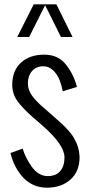

<svg xmlns="http://www.w3.org/2000/svg" viewBox="-20 -848 406 881"><path d="M113.8 -678.2H59.1L134.8 -828.1H238.8L313 -678.2H259.8L187 -824.2ZM27.8 -146 84 -166Q97.7 -122.1 125 -84Q156.2 -40 199.2 -40Q236.3 -40 256.1 -62.7Q275.9 -85.4 275.9 -126Q275.9 -183.1 175.8 -271L132.8 -308.1Q85 -350.1 60.5 -383.3Q36.1 -417.5 36.1 -458Q36.1 -523.9 76.2 -560.5Q116.2 -597.2 183.1 -597.2Q247.6 -597.2 283.2 -550.8Q317.9 -507.3 333 -449.2L268.1 -429.2Q262.7 -456.1 253.4 -480.5Q243.7 -505.4 224.6 -524.4Q205.1 -543.9 179.2 -543.9Q146.5 -543.9 127.2 -522.2Q107.9 -500.5 107.9 -464.8Q107.9 -437 126 -410.6Q144 -384.3 181.2 -353L228 -312Q246.6 -295.9 261.7 -281.7Q275.4 -270 292.5 -250.5Q311.5 -229.5 319.8 -213.9Q343.3 -173.8 345.2 -127.9Q345.2 -61.5 303.7 -24.4Q261.7 13.2 195.8 13.2Q131.3 13.2 87.9 -31.7Q44.9 -77.1 27.8 -146Z"/></svg>

Font: VL Oswald
Style: Light
Weight: 300
Designer: vernon adams
Foundry: vernon adams
Version: Version ; ttfautohint (v0.92.18-e454-dirty) -l 8 -r 50 -G 20